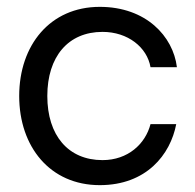

<svg xmlns="http://www.w3.org/2000/svg" viewBox="-20 -530 569 560"><path d="M271 10C407 10 477 -79 494 -168H419C404 -110 353 -63 279 -63C179 -63 118 -135 118 -250C118 -365 179 -437 279 -437C353 -437 409 -392 419 -334H496C485 -424 406 -510 271 -510C126 -510 36 -398 36 -250C36 -102 126 10 271 10Z"/></svg>

Font: Oakes
Style: Regular
Weight: 400
Designer: Samuel Oakes
Foundry: Samuel Oakes
Version: Version 1.003;PS 001.003;hotconv 1.0.88;makeotf.lib2.5.64775